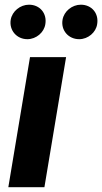

<svg xmlns="http://www.w3.org/2000/svg" viewBox="-20 -785 429 805"><path d="M14.9 0H166.2L257.1 -545.5H105.8ZM24.9 -702.1C17.8 -658.4 49.7 -620.7 94.8 -620.7C131.7 -620.7 165.1 -649.1 170.1 -683.9C177.6 -728.7 147.4 -765.3 101.6 -765.3C65 -765.3 30.9 -737.9 24.9 -702.1ZM242.2 -702.1C234.7 -657.7 267 -620.7 312.1 -620.7C349.1 -620.7 382.5 -649.1 387.4 -683.9C394.9 -728.7 364.7 -765.3 318.9 -765.3C282.3 -765.3 248.2 -737.9 242.2 -702.1Z"/></svg>

Font: Magic Ui Pro
Style: Bold Italic
Weight: 700
Italic angle: -9.39999°
Designer: Stefan Endress, Andreas Faust
Version: Version 1.000;FEAKit 1.0